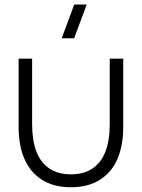

<svg xmlns="http://www.w3.org/2000/svg" viewBox="-20 -792 610 825"><path d="M298.5 -627.5H245L299 -772.5H352.5ZM60 -246V-540H118V-259Q118 -189 136.2 -141.2Q154.5 -93.5 191.8 -68.2Q229 -43 285 -43Q340.5 -43 377.8 -68.2Q415 -93.5 433.2 -141.2Q451.5 -189 451.5 -259V-540H509.5V-246Q509.5 -168.5 485.5 -111Q461.5 -53.5 411 -20.5Q360.5 12.5 285 12.5Q209 12.5 158.8 -20.5Q108.5 -53.5 84.2 -111Q60 -168.5 60 -246Z"/></svg>

Font: Vela Sans Light
Style: Regular
Weight: 300
Designer: Principal design: Mikhail Sharanda - project Manrope.
Design modification: Ravid Balaliev
Foundry: Mikhail Sharanda
Version: Version 1.001